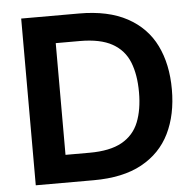

<svg xmlns="http://www.w3.org/2000/svg" viewBox="-51 -751 816 803"><g transform="rotate(-5 357.0 -350.0)"><path d="M67 0V-700H310Q432 -700 512 -656.5Q592 -613 630.5 -534.5Q669 -456 669 -350Q669 -244 630.5 -165.5Q592 -87 512.5 -43.5Q433 0 310 0ZM202 -116H303Q389 -116 439 -144Q489 -172 510 -224.5Q531 -277 531 -350Q531 -424 510 -476.5Q489 -529 439 -557Q389 -585 303 -585H202Z"/></g></svg>

Font: DM Sans 24pt
Style: Bold
Weight: 700
Designer: Colophon Foundry, Jonny Pinhorn
Foundry: Colophon Foundry
Version: Version 4.004;gftools[0.9.30]